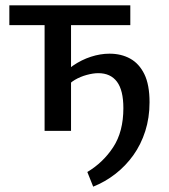

<svg xmlns="http://www.w3.org/2000/svg" viewBox="-20 -490 633 719"><path d="M329 209 307 154Q366 119 404 61Q442 3 442 -85Q442 -152 418 -184Q394 -216 348 -216Q329 -216 305 -209.5Q281 -203 260.5 -191Q240 -179 228 -161L196 -187Q221 -222 253 -244Q285 -266 320.5 -277.5Q356 -289 390 -289Q434 -289 467.5 -270.5Q501 -252 520.5 -212.5Q540 -173 540 -107Q540 -49 524 1Q508 51 479.5 91Q451 131 412.5 161Q374 191 329 209ZM147 0V-470H246V0ZM15 -396V-470H468V-396Z"/></svg>

Font: Ysabeau SC SemiBold
Style: Regular
Weight: 600
Designer: Christian Thalmann (Catharsis Fonts)
Version: Version 2.001;gftools[0.9.30]; featfreeze: smcp